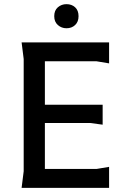

<svg xmlns="http://www.w3.org/2000/svg" viewBox="-20 -904 614 924"><path d="M84 0 94 -80V-620L84 -700H505V-599L445 -609H196V-400H474V-304L414 -312H196V-91H445L505 -101V0ZM300 -768Q276 -768 258.5 -783.5Q241 -799 241 -826Q241 -854 258.5 -869Q276 -884 300 -884Q325 -884 341.5 -869Q358 -854 358 -826Q358 -799 341.5 -783.5Q325 -768 300 -768Z"/></svg>

Font: AR One Sans Medium
Style: Regular
Weight: 500
Designer: Niteesh Yadav
Foundry: Niteesh Yadav
Version: Version 1.001;gftools[0.9.33]